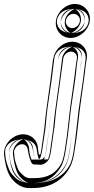

<svg xmlns="http://www.w3.org/2000/svg" viewBox="-27 -729 475 971"><path d="M345 -659C364 -659 380 -641 377 -622C374 -603 358 -587 338 -587C319 -587 303 -605 306 -624C309 -643 325 -659 345 -659ZM256 -624C249 -577 284 -537 330 -537C376 -537 420 -576 427 -622C434 -669 398 -709 352 -709C306 -709 263 -670 256 -624ZM332 -468C351 -468 365 -452 362 -434L357 -402C353 -375 351 -349 347 -322L327 -178L311 -39L301 28C296 62 289 86 284 96C257 147 215 172 146 172H126C113 172 102 168 92 159C79 148 71 139 67 132C62 124 48 82 47 72C46 66 46 58 44 43C42 24 59 6 74 2C98 -5 112 11 114 31C117 53 124 78 133 96C137 101 143 103 149 103H156C173 103 182 108 200 97C207 93 220 81 223 70L227 55C229 46 231 37 232 28L247 -79L248 -80C253 -133 256 -167 258 -178L278 -322L292 -427L293 -434C296 -452 313 -468 332 -468ZM339 -518C293 -518 250 -480 243 -434L241 -427L228 -322L208 -178C206 -163 202 -133 197 -78L182 28C181 36 179 45 177 53H170C168 47 166 36 165 20C163 -5 150 -27 130 -39C67 -76 -15 -12 -6 57C-1 96 6 132 23 161C39 188 74 222 119 222H139C223 222 290 186 328 114C339 93 346 65 351 28L361 -39L377 -178L397 -322C401 -349 404 -375 407 -403L412 -434C419 -480 385 -518 339 -518ZM345 -684C381 -684 406 -651 401 -618C397 -587 371 -562 338 -562C302 -562 276 -595 281 -628C285 -659 312 -684 345 -684ZM281 -621C277 -591 296 -566 323 -562H330C363 -562 397 -591 402 -625C406 -655 386 -680 359 -684H352C319 -684 286 -655 281 -621ZM332 -493C366 -493 391 -463 386 -430L382 -398C378 -373 376 -346 372 -318L351 -174L335 -35L326 32C321 68 314 92 306 107C275 166 222 197 146 197H126C108 197 90 191 76 178C62 166 52 154 46 144C37 129 26 93 23 75C22 69 21 62 19 47C15 12 42 -16 67 -23C109 -34 135 -3 139 28C141 45 145 62 152 78H156C181 78 176 81 187 75C190 73 198 66 199 64L203 49C205 42 206 33 207 24L223 -83C228 -136 231 -169 233 -182L254 -326L267 -431L268 -438C273 -469 300 -493 332 -493ZM339 -493C306 -493 272 -463 267 -430L266 -423L253 -318L232 -174C230 -161 227 -131 222 -76V-75L207 32C206 41 204 49 201 59L196 77L178 78H170H151L146 60C143 51 141 39 140 22C139 4 129 -10 117 -17C87 -35 47 -20 28 13C21 26 17 39 19 53C24 91 30 126 44 149C57 171 87 197 119 197H139C215 197 272 165 306 102C315 85 321 60 326 24L336 -43L352 -182L373 -326C377 -353 379 -378 382 -405V-406L387 -438C391 -467 373 -489 347 -493ZM345 -684C416 -684 424 -639 421 -620C418 -599 401 -562 338 -562C267 -562 258 -607 261 -626C264 -647 282 -684 345 -684ZM301 -623C296 -585 326 -563 331 -562C335 -562 376 -581 382 -623C387 -661 357 -683 352 -684C348 -684 307 -665 301 -623ZM332 -493C400 -493 409 -451 406 -432L402 -400C398 -374 396 -347 392 -320L371 -176L355 -37L346 30C341 66 334 89 327 103C298 158 242 197 146 197H126C114 197 102 195 91 192C74 187 63 181 54 173C40 160 31 150 25 140C17 127 4 89 2 74C1 68 1 60 -1 45C-4 19 12 -10 54 -21C96 -32 134 -16 146 -2C155 8 158 19 159 30C161 46 164 62 170 77C174 74 177 68 178 66L182 51C184 43 186 35 187 26L203 -81V-82C208 -135 211 -168 213 -180L234 -324L247 -429L248 -436C251 -457 270 -493 332 -493ZM339 -493C336 -493 293 -475 287 -432L286 -425L273 -320L253 -176C251 -162 247 -133 242 -77L227 30C226 38 225 48 222 57L216 77L180 78H171H132L125 57C123 49 121 38 120 21C118 0 105 -17 97 -22C92 -25 90 -25 90 -25C85 -25 32 4 39 55C44 93 51 129 66 154C82 181 114 197 119 197H139C194 197 249 175 285 107C294 89 301 62 306 26L316 -41L332 -180L353 -324C357 -351 359 -376 362 -404L367 -436C373 -475 341 -493 339 -493Z"/></svg>

Font: AppleStorm
Style: XbdFaxIta
Weight: 800
Foundry: Cannot Into Space Fonts
Version: Version 1.01